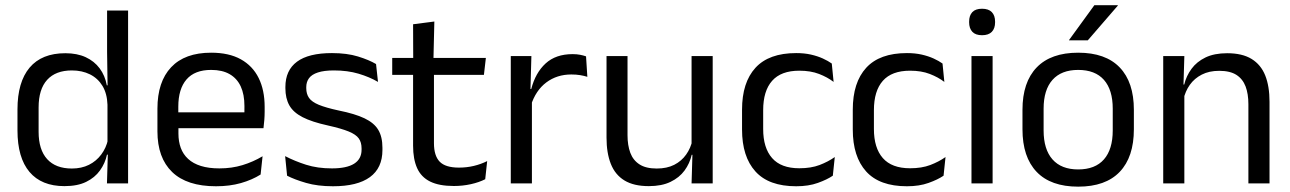

<svg xmlns="http://www.w3.org/2000/svg" viewBox="-20 -703 4946 736"><path d="M227 10.5Q139 10.5 93 -44Q47 -98.5 47 -203V-283.5Q47 -388.5 93.5 -443.8Q140 -499 230.5 -499Q275.5 -499 308.5 -483.8Q341.5 -468.5 362 -441Q382.5 -413.5 389.5 -376H416L392 -301.5Q390.5 -344.5 372.8 -373.8Q355 -403 324.8 -418Q294.5 -433 255.5 -433Q193.5 -433 160.8 -397Q128 -361 128 -291V-198Q128 -129 160.8 -93Q193.5 -57 255.5 -57Q292.5 -57 321 -71.2Q349.5 -85.5 368.2 -110.8Q387 -136 394 -168L414 -110H390Q383 -77 363.2 -49.5Q343.5 -22 310.2 -5.8Q277 10.5 227 10.5ZM471 0H390L393.5 -118L392 -144V-348L392.5 -365L390.5 -503.5V-662.5H471Z M808 11Q696.5 11 640 -43.5Q583.5 -98 583.5 -199.5V-286.5Q583.5 -389.5 636 -445.2Q688.5 -501 789.5 -501Q857.5 -501 903 -475.8Q948.5 -450.5 971.5 -404Q994.5 -357.5 994.5 -293V-275Q994.5 -259 993.2 -243Q992 -227 990 -211.5H915.5Q916.5 -235.5 916.8 -257Q917 -278.5 917 -296.5Q917 -341 902.8 -371.8Q888.5 -402.5 860.2 -418.8Q832 -435 789.5 -435Q726.5 -435 695 -398.5Q663.5 -362 663.5 -294V-247.5L664 -237.5V-191Q664 -160.5 673 -136Q682 -111.5 701.2 -93.8Q720.5 -76 750.2 -66.8Q780 -57.5 821 -57.5Q868.5 -57.5 909.5 -70Q950.5 -82.5 986.5 -104L979 -34Q946.5 -13.5 903.5 -1.2Q860.5 11 808 11ZM973 -211.5H626V-272.5H973Z M1256.5 11Q1197.5 11 1153.5 -1.8Q1109.5 -14.5 1080.5 -29.5L1073 -104.5Q1109.5 -85.5 1153.2 -71.5Q1197 -57.5 1252.5 -57.5Q1309 -57.5 1337.5 -75.5Q1366 -93.5 1366 -129V-134.5Q1366 -157.5 1355.2 -172.5Q1344.5 -187.5 1316.5 -199Q1288.5 -210.5 1237 -222Q1175.5 -235.5 1140 -253.8Q1104.5 -272 1089.2 -299Q1074 -326 1074 -365V-369.5Q1074 -433.5 1118.5 -466.5Q1163 -499.5 1252.5 -499.5Q1310 -499.5 1352.2 -486.5Q1394.5 -473.5 1421.5 -457.5L1429 -389Q1396.5 -408 1354.5 -420.5Q1312.5 -433 1260 -433Q1222 -433 1198.5 -425.2Q1175 -417.5 1164.5 -403.2Q1154 -389 1154 -369V-365Q1154 -343 1164.5 -327.8Q1175 -312.5 1202.2 -301.2Q1229.5 -290 1278 -279.5Q1340.5 -267 1377.2 -249.5Q1414 -232 1430 -205.2Q1446 -178.5 1446 -136.5V-128Q1446 -59 1398 -24Q1350 11 1256.5 11Z M1720 10Q1663.5 10 1629 -7Q1594.5 -24 1579 -58.5Q1563.5 -93 1563.5 -144.5V-452.5H1643.5V-154Q1643.5 -106 1665.5 -83.2Q1687.5 -60.5 1739.5 -60.5Q1769 -60.5 1796.2 -67Q1823.5 -73.5 1847.5 -85.5L1840 -16Q1816.5 -4 1785 3Q1753.5 10 1720 10ZM1835 -416H1483.5V-481H1842.5ZM1641.5 -473H1564L1563.5 -610L1645 -620.5Z M2015 -298.5 1996.5 -361 2016.5 -362Q2032.5 -424 2071.5 -459.8Q2110.5 -495.5 2175 -495.5Q2191 -495.5 2203.8 -493Q2216.5 -490.5 2226.5 -487L2231.5 -408.5Q2219 -412.5 2203.8 -415Q2188.5 -417.5 2170 -417.5Q2115 -417.5 2074.2 -387Q2033.5 -356.5 2015 -298.5ZM2019 0H1938V-488H2017L2013 -344L2019 -338Z M2305 -488H2385.5V-184.5Q2385.5 -146 2396.2 -117.2Q2407 -88.5 2431.5 -72.8Q2456 -57 2497.5 -57Q2536.5 -57 2564.5 -71.2Q2592.5 -85.5 2610.2 -110.5Q2628 -135.5 2634.5 -167L2649 -109.5H2631.5Q2624 -76.5 2604 -49.2Q2584 -22 2550.2 -5.8Q2516.5 10.5 2467 10.5Q2409.5 10.5 2373.8 -11.2Q2338 -33 2321.5 -74.8Q2305 -116.5 2305 -175.5ZM2631 -488H2712V0H2631L2634.5 -117L2631 -122Z M3032 11Q2927 11 2875.8 -45.8Q2824.5 -102.5 2824.5 -206.5V-282.5Q2824.5 -387 2876 -443.2Q2927.5 -499.5 3032 -499.5Q3063 -499.5 3088.5 -493.8Q3114 -488 3134.2 -478.8Q3154.5 -469.5 3168.5 -459.5L3175.5 -389Q3152 -407 3119.8 -419.5Q3087.5 -432 3044 -432Q2974 -432 2939.8 -393.2Q2905.5 -354.5 2905.5 -280.5V-208.5Q2905.5 -136 2939.8 -97Q2974 -58 3044 -58Q3089 -58 3121.8 -70.5Q3154.5 -83 3180 -101L3172.5 -29.5Q3150.5 -14.5 3115 -1.8Q3079.5 11 3032 11Z M3456.5 11Q3351.5 11 3300.2 -45.8Q3249 -102.5 3249 -206.5V-282.5Q3249 -387 3300.5 -443.2Q3352 -499.5 3456.5 -499.5Q3487.5 -499.5 3513 -493.8Q3538.5 -488 3558.8 -478.8Q3579 -469.5 3593 -459.5L3600 -389Q3576.5 -407 3544.2 -419.5Q3512 -432 3468.5 -432Q3398.5 -432 3364.2 -393.2Q3330 -354.5 3330 -280.5V-208.5Q3330 -136 3364.2 -97Q3398.5 -58 3468.5 -58Q3513.5 -58 3546.2 -70.5Q3579 -83 3604.5 -101L3597 -29.5Q3575 -14.5 3539.5 -1.8Q3504 11 3456.5 11Z M3785 0H3704V-488H3785ZM3744.5 -568Q3719.5 -568 3707.2 -581.2Q3695 -594.5 3695 -617.5V-620Q3695 -643.5 3707.2 -656.5Q3719.5 -669.5 3744.5 -669.5Q3769.5 -669.5 3782 -656.5Q3794.5 -643.5 3794.5 -620V-617.5Q3794.5 -594 3782 -581Q3769.5 -568 3744.5 -568Z M4113 12.5Q4008 12.5 3953.8 -44.2Q3899.5 -101 3899.5 -207.5V-282Q3899.5 -388 3954 -444.5Q4008.5 -501 4113 -501Q4218 -501 4272.2 -444.5Q4326.5 -388 4326.5 -282V-207.5Q4326.5 -101 4272.2 -44.2Q4218 12.5 4113 12.5ZM4113 -53.5Q4178 -53.5 4211.8 -92Q4245.5 -130.5 4245.5 -203V-286.5Q4245.5 -358.5 4211.8 -396.8Q4178 -435 4113 -435Q4048.5 -435 4014.5 -396.8Q3980.5 -358.5 3980.5 -286.5V-203Q3980.5 -130.5 4014.5 -92Q4048.5 -53.5 4113 -53.5ZM4078 -549.5 4175 -683H4265V-681.5L4150 -548.5H4078Z M4846.5 0H4765.5V-303.5Q4765.5 -343 4754.8 -371.5Q4744 -400 4719.8 -415.8Q4695.5 -431.5 4653.5 -431.5Q4615 -431.5 4586.8 -417Q4558.5 -402.5 4541 -377.8Q4523.5 -353 4516.5 -321.5L4502 -379H4519.5Q4527.5 -412 4547.5 -439.2Q4567.5 -466.5 4601.2 -482.8Q4635 -499 4684 -499Q4742 -499 4777.8 -477Q4813.5 -455 4830 -413.8Q4846.5 -372.5 4846.5 -312.5ZM4520 0H4439V-488H4520L4516.5 -371L4520 -366.5Z"/></svg>

Font: Anek Malayalam
Style: Regular
Weight: 400
Version: Version 1.003